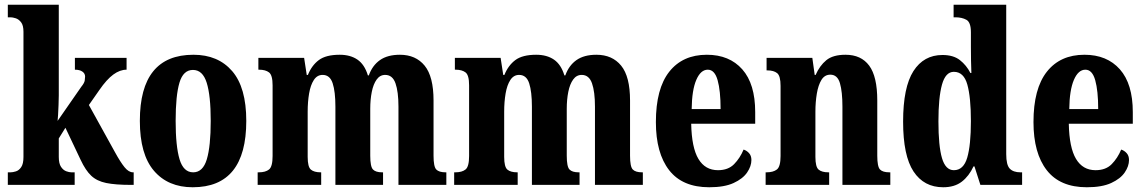

<svg xmlns="http://www.w3.org/2000/svg" viewBox="-20 -780 4830 810"><path d="M13 0V-53H25Q34 -53 47 -57Q60 -61 69.5 -75Q79 -89 79 -118V-646Q79 -673 69 -686Q59 -699 46 -703Q33 -707 25 -707H13V-760H228V-378Q228 -360 227 -337.5Q226 -315 225 -295.5Q224 -276 223 -270L323 -414Q336 -430 337.5 -440.5Q339 -451 339 -457Q339 -470 327.5 -478Q316 -486 296 -486V-536H514V-486Q486 -486 458 -465.5Q430 -445 399 -400L355 -337L465 -138Q488 -96 505.5 -74.5Q523 -53 541 -53H544V0H533Q467 0 428 -8Q389 -16 365 -38.5Q341 -61 320 -106L256 -241L228 -196V-118Q228 -90 237.5 -76Q247 -62 259.5 -57.5Q272 -53 281 -53H295V0Z M793 10Q689 10 629.5 -59.5Q570 -129 570 -270Q570 -549 796 -549Q900 -549 959.5 -480Q1019 -411 1019 -270Q1019 10 793 10ZM795 -53Q836 -53 852.5 -108Q869 -163 869 -270Q869 -377 852 -431Q835 -485 794 -485Q753 -485 737 -431Q721 -377 721 -270Q721 -163 737.5 -108Q754 -53 795 -53Z M1067 0V-53H1072Q1100 -53 1115 -65Q1130 -77 1130 -122V-420Q1130 -463 1115 -474.5Q1100 -486 1073 -486H1070V-536H1263L1274 -464H1279Q1295 -504 1325 -526.5Q1355 -549 1413 -549Q1458 -549 1488 -528.5Q1518 -508 1532 -462H1536Q1551 -504 1583 -526.5Q1615 -549 1667 -549Q1734 -549 1771.5 -503Q1809 -457 1809 -356V-123Q1809 -77 1820.5 -65Q1832 -53 1860 -53H1863V0H1661V-330Q1661 -393 1648.5 -428.5Q1636 -464 1605 -464Q1583 -464 1569 -444.5Q1555 -425 1548.5 -392.5Q1542 -360 1542 -321V-123Q1542 -77 1553.5 -65Q1565 -53 1592 -53H1596V0H1395V-330Q1395 -393 1383.5 -428.5Q1372 -464 1341 -464Q1318 -464 1304 -442.5Q1290 -421 1284 -385.5Q1278 -350 1278 -309V-118Q1278 -76 1291.5 -64.5Q1305 -53 1333 -53H1335V0Z M1896 0V-53H1901Q1929 -53 1944 -65Q1959 -77 1959 -122V-420Q1959 -463 1944 -474.5Q1929 -486 1902 -486H1899V-536H2092L2103 -464H2108Q2124 -504 2154 -526.5Q2184 -549 2242 -549Q2287 -549 2317 -528.5Q2347 -508 2361 -462H2365Q2380 -504 2412 -526.5Q2444 -549 2496 -549Q2563 -549 2600.5 -503Q2638 -457 2638 -356V-123Q2638 -77 2649.5 -65Q2661 -53 2689 -53H2692V0H2490V-330Q2490 -393 2477.5 -428.5Q2465 -464 2434 -464Q2412 -464 2398 -444.5Q2384 -425 2377.5 -392.5Q2371 -360 2371 -321V-123Q2371 -77 2382.5 -65Q2394 -53 2421 -53H2425V0H2224V-330Q2224 -393 2212.5 -428.5Q2201 -464 2170 -464Q2147 -464 2133 -442.5Q2119 -421 2113 -385.5Q2107 -350 2107 -309V-118Q2107 -76 2120.5 -64.5Q2134 -53 2162 -53H2164V0Z M2972 10Q2859 10 2803 -62Q2747 -134 2747 -265Q2747 -406 2803.5 -477.5Q2860 -549 2962 -549Q3057 -549 3111.5 -487.5Q3166 -426 3166 -307V-258H2896Q2898 -157 2926.5 -109.5Q2955 -62 3009 -62Q3052 -62 3077 -87.5Q3102 -113 3117 -149Q3130 -145 3140 -134Q3150 -123 3150 -105Q3150 -79 3132 -52.5Q3114 -26 3075 -8Q3036 10 2972 10ZM3020 -320Q3020 -397 3007.5 -441.5Q2995 -486 2966 -486Q2936 -486 2917.5 -443Q2899 -400 2898 -320Z M3210 0V-53H3214Q3242 -53 3257.5 -65Q3273 -77 3273 -122V-418Q3273 -460 3258.5 -471.5Q3244 -483 3218 -483H3214V-536H3407L3417 -464H3421Q3438 -503 3466 -526Q3494 -549 3547 -549Q3613 -549 3647 -503Q3681 -457 3681 -356V-123Q3681 -77 3692.5 -65Q3704 -53 3732 -53H3736V0H3534V-330Q3534 -393 3523.5 -429Q3513 -465 3483 -465Q3459 -465 3445.5 -443Q3432 -421 3426 -385Q3420 -349 3420 -309V-118Q3420 -76 3433.5 -64.5Q3447 -53 3475 -53H3478V0Z M3959 10Q3878 10 3834 -56.5Q3790 -123 3790 -267Q3790 -412 3833.5 -480Q3877 -548 3956 -548Q4002 -548 4029.5 -526.5Q4057 -505 4074 -472H4078Q4077 -495 4076.5 -524.5Q4076 -554 4076 -583V-644Q4076 -686 4057 -696.5Q4038 -707 4011 -707H4003V-760H4225V-130Q4225 -84 4240 -68.5Q4255 -53 4285 -53H4292V0H4116L4091 -78H4087Q4068 -37 4037.5 -13.5Q4007 10 3959 10ZM4004 -62Q4045 -62 4060.5 -115Q4076 -168 4076 -269Q4076 -369 4061 -423Q4046 -477 4004 -477Q3969 -477 3954 -423Q3939 -369 3939 -268Q3939 -164 3954 -113Q3969 -62 4004 -62Z M4565 10Q4452 10 4396 -62Q4340 -134 4340 -265Q4340 -406 4396.5 -477.5Q4453 -549 4555 -549Q4650 -549 4704.5 -487.5Q4759 -426 4759 -307V-258H4489Q4491 -157 4519.5 -109.5Q4548 -62 4602 -62Q4645 -62 4670 -87.5Q4695 -113 4710 -149Q4723 -145 4733 -134Q4743 -123 4743 -105Q4743 -79 4725 -52.5Q4707 -26 4668 -8Q4629 10 4565 10ZM4613 -320Q4613 -397 4600.5 -441.5Q4588 -486 4559 -486Q4529 -486 4510.5 -443Q4492 -400 4491 -320Z"/></svg>

Font: Noto Serif ExtraCondensed ExtraBold
Style: Regular
Weight: 800
Width: 2
Designer: Monotype Design Team
Foundry: Monotype Imaging Inc.
Version: Version 2.013; ttfautohint (v1.8.4.7-5d5b)